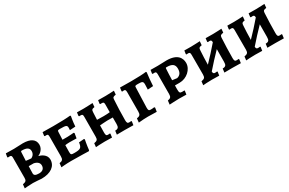

<svg xmlns="http://www.w3.org/2000/svg" viewBox="105 -1481 3702 2460"><g transform="rotate(-30 1956.5 -251.0)"><path d="M161 0C192 0 257 6 287 8C421 8 506 -52 506 -150C506 -226 426 -258 393 -265C418 -274 479 -315 479 -384C479 -463 417 -506 302 -506C302 -506 197 -501 169 -501C141 -501 50 -503 50 -503L41 -451L48 -444C48 -444 66 -445 76 -445C95 -445 102 -435 102 -408L101 -111C101 -71 88 -58 42 -50L36 7C36 7 114 0 161 0ZM224 -292C224 -316 227 -378 230 -418C231 -429 234 -432 245 -432C318 -432 352 -410 352 -362C352 -303 300 -284 300 -284C284 -284 224 -292 224 -292ZM222 -214H296C346 -203 373 -177 373 -139C373 -93 344 -67 293 -67C240 -67 219 -79 219 -110Z M578 8C578 8 651 0 726 0C833 0 985 5 985 5L994 -4C1002 -82 1017 -153 1017 -153L1009 -162L933 -156C922 -80 907 -68 811 -68C766 -68 761 -74 761 -115C761 -136 761 -165 763 -213C777 -215 801 -218 825 -218C866 -218 931 -216 931 -216L943 -288L935 -297C935 -297 868 -291 840 -291H766L771 -404C772 -426 776 -428 812 -428C900 -428 912 -422 912 -381C912 -370 910 -350 910 -350L993 -355C997 -428 1012 -501 1012 -501L1005 -510C955 -504 867 -501 753 -501C688 -501 594 -503 594 -503L587 -452L593 -444C593 -444 608 -445 617 -445C638 -445 643 -437 643 -403L642 -118C642 -72 629 -56 584 -50Z M1090 6C1091 5 1172 0 1222 0C1255 0 1330 2 1330 2L1337 -51L1332 -57C1332 -57 1319 -55 1304 -55C1279 -55 1273 -65 1273 -108L1275 -210C1275 -210 1364 -217 1386 -217C1414 -217 1467 -216 1467 -216V-123C1467 -70 1454 -55 1409 -54L1402 1L1522 0C1576 0 1646 2 1646 2L1654 -52L1648 -58C1648 -58 1634 -56 1620 -56C1594 -56 1586 -68 1586 -108C1586 -195 1590 -325 1596 -407C1597 -437 1606 -445 1646 -450L1651 -506C1651 -506 1562 -501 1525 -501C1488 -501 1415 -501 1415 -502L1408 -453L1413 -445H1438C1462 -445 1468 -437 1468 -405L1467 -294C1438 -291 1414 -289 1376 -289L1277 -291L1282 -397C1284 -435 1289 -443 1330 -449L1335 -506C1335 -506 1246 -501 1202 -501C1169 -501 1102 -502 1102 -502L1096 -453L1101 -445H1125C1149 -445 1155 -438 1155 -405L1154 -114C1154 -70 1143 -57 1096 -49Z M1723 8C1769 3 1827 0 1864 0C1891 0 1944 2 1991 3L2000 -54L1992 -64C1975 -61 1953 -60 1940 -60C1911 -60 1905 -69 1905 -108L1915 -402C1915 -424 1920 -427 1961 -427C2027 -427 2037 -419 2037 -375C2037 -358 2036 -329 2034 -301L2115 -306C2118 -365 2125 -442 2133 -500L2127 -510C2083 -504 2003 -500 1898 -500C1850 -500 1779 -502 1739 -502L1732 -451L1738 -443C1747 -444 1757 -445 1762 -445C1783 -445 1789 -437 1789 -403L1788 -118C1788 -73 1775 -58 1729 -51Z M2180 6C2180 6 2279 0 2321 0C2352 0 2430 2 2430 2L2438 -52L2435 -57C2435 -57 2414 -56 2400 -56C2367 -56 2361 -67 2361 -121L2362 -173H2432C2537 -173 2631 -257 2631 -352C2631 -424 2589 -505 2427 -505C2427 -505 2328 -501 2297 -501C2261 -501 2214 -502 2191 -502L2183 -451L2189 -444C2189 -444 2206 -445 2218 -445C2237 -445 2243 -436 2243 -403L2242 -116C2242 -73 2230 -58 2187 -51ZM2433 -240 2364 -249C2365 -305 2368 -364 2371 -415C2372 -429 2374 -430 2389 -430C2468 -430 2503 -403 2503 -341C2503 -284 2480 -251 2433 -240Z M3238 -59C3238 -59 3223 -57 3209 -57C3183 -57 3176 -69 3176 -109C3176 -195 3180 -324 3185 -406C3188 -436 3195 -443 3236 -449L3241 -505C3241 -505 3153 -500 3116 -500C3079 -500 3005 -501 3005 -501L2999 -452L3004 -443C3004 -443 3019 -445 3029 -445C3052 -445 3058 -437 3059 -410C2995 -335 2928 -262 2860 -192C2861 -263 2864 -341 2868 -397C2870 -434 2875 -442 2916 -448L2921 -505C2921 -505 2833 -500 2790 -500C2756 -500 2690 -501 2690 -501L2683 -452L2688 -443C2688 -443 2704 -445 2713 -445C2737 -445 2743 -436 2743 -404V-114C2742 -70 2731 -58 2683 -49L2677 6C2678 5 2760 0 2810 0C2842 0 2916 2 2916 2L2924 -52L2919 -58C2919 -58 2906 -56 2890 -56C2869 -56 2861 -63 2859 -91C2924 -165 2990 -238 3059 -308L3058 -123C3058 -71 3045 -56 3000 -55L2993 1L3112 0C3166 0 3236 2 3236 2L3243 -52Z M3874 -59C3874 -59 3859 -57 3845 -57C3819 -57 3812 -69 3812 -109C3812 -195 3816 -324 3821 -406C3824 -436 3831 -443 3872 -449L3877 -505C3877 -505 3789 -500 3752 -500C3715 -500 3641 -501 3641 -501L3635 -452L3640 -443C3640 -443 3655 -445 3665 -445C3688 -445 3694 -437 3695 -410C3631 -335 3564 -262 3496 -192C3497 -263 3500 -341 3504 -397C3506 -434 3511 -442 3552 -448L3557 -505C3557 -505 3469 -500 3426 -500C3392 -500 3326 -501 3326 -501L3319 -452L3324 -443C3324 -443 3340 -445 3349 -445C3373 -445 3379 -436 3379 -404V-114C3378 -70 3367 -58 3319 -49L3313 6C3314 5 3396 0 3446 0C3478 0 3552 2 3552 2L3560 -52L3555 -58C3555 -58 3542 -56 3526 -56C3505 -56 3497 -63 3495 -91C3560 -165 3626 -238 3695 -308L3694 -123C3694 -71 3681 -56 3636 -55L3629 1L3748 0C3802 0 3872 2 3872 2L3879 -52Z"/></g></svg>

Font: Alegreya SC
Style: Bold
Weight: 700
Designer: Juan Pablo del Peral
Foundry: Huerta Tipografica
Version: Version 2.007;PS 002.007;hotconv 1.0.88;makeotf.lib2.5.64775